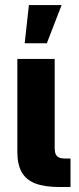

<svg xmlns="http://www.w3.org/2000/svg" viewBox="-20 -753 317 773"><path d="M220.3 0Q159.7 0 122.3 -14.4Q85 -28.8 67.4 -59.9Q49.8 -91 49.8 -142V-515.6H200.2V-156.6Q200.2 -140.9 204.4 -131.9Q208.7 -122.9 217.9 -118.8Q227.1 -114.6 243 -114.6H263.9V0ZM96.4 -732.5H228L168.5 -578.8H79.4Z"/></svg>

Font: Intratopia Thin
Style: Regular
Weight: 100
Designer: Rasmus Andersson
Foundry: rsms
Version: Version 3.000;Glyphs 3.2.3 (3260)